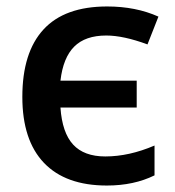

<svg xmlns="http://www.w3.org/2000/svg" viewBox="-20 -570 548 600"><path d="M314 9.8Q185.1 9.8 117.4 -61Q49.8 -131.8 49.8 -267.1Q49.8 -406.2 116 -478Q182.1 -549.8 314.9 -549.8Q404.3 -549.8 475.1 -518.1L440.9 -431.2Q365.7 -459 312 -459Q246.6 -459 211.9 -424.3Q177.2 -389.6 168.9 -317.9H407.2V-233.9H168.9Q174.3 -155.3 208.5 -118.2Q242.7 -81.1 309.1 -81.1Q383.3 -81.1 462.9 -115.2V-22Q398.4 9.8 314 9.8Z"/></svg>

Font: JBL Sans
Style: Semibold
Weight: 600
Version: Version 1.10